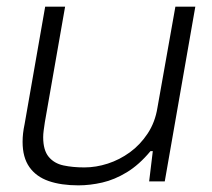

<svg xmlns="http://www.w3.org/2000/svg" viewBox="-20 -546 639 578"><path d="M216 12Q164 12 126.5 -1Q89 -14 68.5 -43Q48 -72 48 -119Q48 -132 49.5 -145Q51 -158 54 -172L116 -526H176L115 -178Q113 -165 111.5 -153.5Q110 -142 110 -133Q110 -94 126.5 -74Q143 -54 171 -48Q199 -42 234 -42Q269 -42 304.5 -53.5Q340 -65 371 -87.5Q402 -110 424.5 -144Q447 -178 454 -222L508 -526H568L476 0H429L440 -91H433Q399 -50 362 -27.5Q325 -5 288 3.5Q251 12 216 12Z"/></svg>

Font: Archivo SemiExpanded ExtraLight
Style: Italic
Weight: 250
Width: 6
Italic angle: -10°
Designer: Hector Gatti
Foundry: Omnibus-Type
Version: Version 2.001